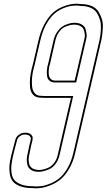

<svg xmlns="http://www.w3.org/2000/svg" viewBox="-20 -821 575 1036"><path d="M383 -386 436 -614Q439 -623 437.5 -636Q436 -649 432 -660.5Q428 -672 414.5 -680Q401 -688 380 -688H379Q371 -688 360.5 -686Q350 -684 332.5 -677Q315 -670 300.5 -651Q286 -632 279 -604L249 -472Q247 -469 246 -464Q244 -453 243 -442.5Q242 -432 243.5 -418Q245 -404 254 -395Q263 -386 279 -386H325H326ZM62 -64Q66 -82 79.5 -92Q93 -102 104 -104L115 -105Q138 -105 148 -94.5Q158 -84 156 -74L155 -63L148 -35L139 9Q138 11 138 14Q135 25 134.5 35.5Q134 46 137 61.5Q140 77 153.5 86.5Q167 96 191 96H193Q201 96 211 94Q221 92 238.5 85Q256 78 271 59.5Q286 41 292 13L351 -243L363 -293H217Q215 -293 207.5 -293.5Q200 -294 199 -294Q173 -294 158.5 -310Q144 -326 142 -352.5Q140 -379 142.5 -402Q145 -425 151 -449L159 -480L187 -601Q188 -604 189 -608.5Q190 -613 191 -617Q192 -621 193 -624Q206 -669 227 -703.5Q248 -738 270 -756Q292 -774 318 -784.5Q344 -795 361.5 -798Q379 -801 396 -801L416 -799Q451 -799 475.5 -788Q500 -777 511.5 -758Q523 -739 529.5 -718.5Q536 -698 535 -674.5Q534 -651 532 -635Q530 -619 527 -605Q524 -593 524 -593L492 -453L435 -208L386 3Q375 53 352.5 90.5Q330 128 306.5 147Q283 166 255 177.5Q227 189 208.5 192Q190 195 173 195L158 194H156Q116 194 89 184Q62 174 49.5 158Q37 142 33 118Q29 94 31 72Q33 50 40 21Q44 5 51.5 -23.5Q59 -52 62 -64ZM391 -376H277Q257 -376 246 -386.5Q235 -397 233.5 -413.5Q232 -430 233 -441.5Q234 -453 236 -464Q237 -469 239 -473L269 -604Q275 -629 288 -648Q301 -667 314 -676Q327 -685 343 -690.5Q359 -696 367 -697Q375 -698 381 -698H382Q406 -698 421.5 -688.5Q437 -679 441 -666Q445 -653 447 -639Q449 -625 446 -615V-614ZM72 -64Q69 -53 65 -38Q61 -23 57 -7Q53 9 50 21Q44 50 41.5 70.5Q39 91 42.5 114Q46 137 58 151Q70 165 95 174.5Q120 184 159 184H161H162Q167 185 175 185Q192 185 209 182.5Q226 180 252.5 169Q279 158 301 140Q323 122 344 86.5Q365 51 376 3L517 -605Q520 -619 522 -634.5Q524 -650 524.5 -672.5Q525 -695 519.5 -714Q514 -733 503 -751Q492 -769 469 -779Q446 -789 414 -789H413H412Q406 -791 394 -791Q377 -791 360.5 -788.5Q344 -786 320 -776Q296 -766 275.5 -749Q255 -732 235 -699.5Q215 -667 203 -624Q202 -620 200 -612Q198 -604 197 -601L169 -480V-479Q165 -467 161 -449Q155 -425 153 -402.5Q151 -380 153 -356.5Q155 -333 167 -318.5Q179 -304 201 -304Q203 -304 210.5 -303.5Q218 -303 219 -303H375L302 13Q295 44 278.5 65Q262 86 242 93.5Q222 101 210.5 103.5Q199 106 191 106H189Q162 106 146.5 95Q131 84 127.5 66.5Q124 49 124.5 37Q125 25 128 14Q128 12 129 9L138 -35L145 -63V-64Q144 -65 146 -72Q148 -79 140 -87Q132 -95 113 -95Q109 -95 103 -94Q97 -93 86 -85Q75 -77 72 -64Z"/></svg>

Font: Soda Fountain
Style: OutlineOblique
Weight: 400
Version: Version 1.0